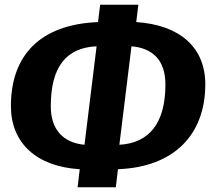

<svg xmlns="http://www.w3.org/2000/svg" viewBox="-20 -750 896 809"><path d="M307 39H468L477 -37C712 -46 845 -181 845 -395C845 -551 737 -645 554 -657L563 -730H402L393 -657C150 -647 26 -518 26 -303C26 -147 134 -48 316 -37ZM194 -302C194 -470 260 -549 387 -555L336 -140C243 -149 194 -207 194 -302ZM677 -394C677 -230 608 -147 483 -140L534 -555C624 -547 677 -496 677 -394Z"/></svg>

Font: Fira Sans OT
Style: Bold Italic
Weight: 700
Italic angle: -8°
Designer: Carrois Corporate & Edenspiekermann
Foundry: Carrois Corporate GbR & Edenspiekermann AG
Version: Version 2.001